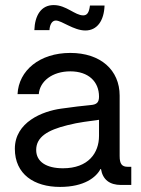

<svg xmlns="http://www.w3.org/2000/svg" viewBox="-20 -736 563 764"><path d="M218.8 7.8C315.9 7.8 362.8 -30.8 379.9 -63.5H381.8C388.7 -21 416.5 0 461.9 0H502.4V-72.3H488.3C464.8 -72.3 456.1 -84 456.1 -115.2V-355.5C456.1 -457.5 379.9 -525.4 259.8 -525.4C137.7 -525.4 54.2 -455.6 49.8 -361.3H134.3C138.2 -412.6 188 -452.1 259.8 -452.1C332 -452.1 374 -411.1 374 -351.6C374 -328.1 364.7 -319.8 340.3 -317.9C307.1 -314.9 272 -310.5 223.1 -303.7C148.9 -293.5 39.1 -250 39.1 -144C39.1 -42.5 116.2 7.8 218.8 7.8ZM230.5 -66.4C164.6 -66.4 124 -92.3 124 -139.2C124 -190.9 169.4 -218.3 248 -237.8C294.9 -250 335 -253.4 374 -259.3V-195.3C374 -127.9 332 -66.4 230.5 -66.4ZM319.8 -614.7C366.7 -614.7 394 -653.8 396 -713.9H337.9C334.5 -686.5 327.1 -674.8 311 -674.8C278.3 -674.8 243.7 -715.8 193.8 -715.8C142.6 -715.8 118.7 -673.3 116.7 -616.2H176.8C177.7 -634.3 185.1 -654.3 202.1 -654.3C226.1 -654.3 272.9 -614.7 319.8 -614.7Z"/></svg>

Font: Raveo Display Display
Style: Regular
Weight: 400
Designer: Jakub Foglar, Rasmus Andersson (Inter)
Foundry: Jakubfoglar.com
Version: Version 1.100;Glyphs 3.2.3 (3260)